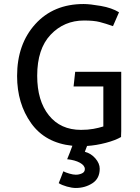

<svg xmlns="http://www.w3.org/2000/svg" viewBox="-20 -714 696 955"><path d="M354 -357H583V-62Q583 -55 582.5 -48Q582 -41 582 -34L583 -33Q554 -16 506.5 -3.5Q459 9 413 12L402 41Q433 49 454.5 74Q476 99 476 125Q476 174 439.5 197.5Q403 221 357 221Q338 221 313 214Q288 207 272 197Q278 183 283.5 168Q289 153 295 138Q306 144 325 149.5Q344 155 357 155Q373 155 387.5 148.5Q402 142 402 127Q402 109 377.5 95.5Q353 82 314 78Q321 62 327.5 44.5Q334 27 340 11Q205 -3 135 -101Q65 -199 65 -336Q65 -494 155.5 -594Q246 -694 396 -694Q427 -694 481.5 -684.5Q536 -675 572 -653L542 -584Q505 -597 476 -604.5Q447 -612 398 -612Q299 -612 232 -541.5Q165 -471 165 -337Q165 -213 223 -140.5Q281 -68 383 -68Q417 -68 444.5 -73Q472 -78 494 -85V-284H346Z"/></svg>

Font: Palanquin Medium
Style: Regular
Weight: 500
Designer: Pria Ravichandran
Version: Version 1.0.4